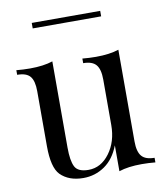

<svg xmlns="http://www.w3.org/2000/svg" viewBox="-82 -780 745 862"><g transform="rotate(-10 290.5 -349.0)"><path d="M559 -20V1Q528 -2 497 -2Q435 -2 393 12V-106Q370 -46 326.5 -16Q283 14 229 14Q163 14 125 -24Q92 -58 92 -155V-406Q92 -453 75 -473.5Q58 -494 16 -494V-515Q47 -512 78 -512Q140 -512 182 -526V-133Q182 -73 196 -45.5Q210 -18 258 -18Q315 -18 354 -70.5Q393 -123 393 -199V-406Q393 -453 375.5 -473.5Q358 -494 317 -494V-515Q348 -512 379 -512Q441 -512 483 -526V-108Q483 -61 500.5 -40.5Q518 -20 559 -20ZM433 -687H121V-712H433Z"/></g></svg>

Font: Playfair Display
Style: Regular
Weight: 400
Designer: Claus Eggers S?rensen
Foundry: Claus Eggers S?rensen
Version: Version 1.003